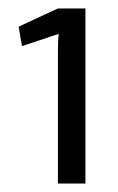

<svg xmlns="http://www.w3.org/2000/svg" viewBox="-20 -794 279 454"><path d="M182 -360H117V-675Q117 -701 119 -714L32 -685L24 -731L117 -774H182Z"/></svg>

Font: exo2condensed_r
Style: Regular
Weight: 400
Width: 3
Designer: Natanael Gama
Version: Version 1.001;PS 001.001;hotconv 1.0.70;makeotf.lib2.5.58329